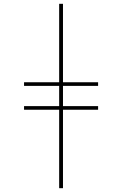

<svg xmlns="http://www.w3.org/2000/svg" viewBox="-20 -843 640 1006"><path d="M290 143V-268H106V-287H290V-393H106V-412H290V-823H310V-412H494V-393H310V-287H494V-268H310V143Z"/></svg>

Font: Iosevka Slab Thin Extended
Style: Regular
Weight: 100
Width: 7
Monospace: yes
Designer: Belleve Invis
Foundry: Belleve Invis
Version: Version 11.1.1; ttfautohint (v1.8.3)